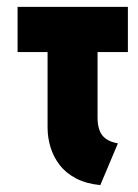

<svg xmlns="http://www.w3.org/2000/svg" viewBox="-20 -521 400 557"><path d="M263 -179V-370H351V-501H31V-370H118V-151Q118 -122 126.5 -94Q135 -66 153 -42.5Q171 -19 200.5 -3.5Q230 12 271 16L322 -105Q300 -109 287 -118.5Q274 -128 268.5 -143.5Q263 -159 263 -179Z"/></svg>

Font: Advent Pro ExtraBold
Style: Regular
Weight: 800
Designer: VivaRado, Andreas Kalpakidis
Foundry: VivaRado, Andreas Kalpakidis
Version: Version 3.000